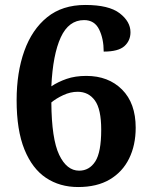

<svg xmlns="http://www.w3.org/2000/svg" viewBox="-20 -744 605 774"><path d="M295 10Q221 10 165.5 -27Q110 -64 78.5 -141.5Q47 -219 47 -340Q47 -452 78 -538.5Q109 -625 170 -674.5Q231 -724 324 -724Q419 -724 462.5 -690.5Q506 -657 506 -614Q506 -580 481.5 -558Q457 -536 398 -536Q398 -588 379.5 -625.5Q361 -663 319 -663Q257 -663 225 -593.5Q193 -524 187 -396Q214 -414 248.5 -426Q283 -438 328 -438Q417 -438 472 -383Q527 -328 527 -229Q527 -159 500.5 -105Q474 -51 422.5 -20.5Q371 10 295 10ZM299 -56Q340 -56 364 -93Q388 -130 388 -221Q388 -304 362.5 -339Q337 -374 293 -374Q264 -374 235 -360.5Q206 -347 187 -331Q188 -184 218.5 -120Q249 -56 299 -56Z"/></svg>

Font: Noto Serif Sinhala
Style: Bold
Weight: 700
Designer: Jelle Bosma - Monotype Design Team
Foundry: Monotype Imaging Inc.
Version: Version 2.007; ttfautohint (v1.8.4.7-5d5b)